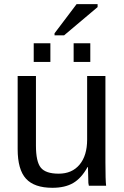

<svg xmlns="http://www.w3.org/2000/svg" viewBox="-20 -893 596 923"><path d="M64.9 -527.8H152.8V-192.9Q152.8 -115.7 176.3 -86.9Q199.7 -58.1 262.2 -58.1Q326.2 -58.1 362.5 -101.6Q398.9 -145 398.9 -222.2V-527.8H486.8V-112.8Q486.8 -24.9 490.2 0H407.2Q406.7 -0.5 404.8 -13.2Q404.8 -20 404.1 -41.3Q403.3 -62.5 402.8 -89.8H400.9Q371.1 -36.1 331.8 -13.2Q292.5 9.8 231.9 9.8Q145 9.8 105 -33.9Q64.9 -77.6 64.9 -175.8ZM414.1 -595.2H334V-685.1H414.1ZM222.2 -595.2H142.1V-685.1H222.2ZM288.1 -723.1H242.2V-732.9L348.1 -873H449.2V-858.9Z"/></svg>

Font: Libra Sans Modern
Style: Regular
Weight: 400
Foundry: Stefan Peev, Context Ltd
Version: Version 1.000